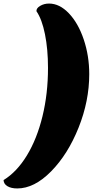

<svg xmlns="http://www.w3.org/2000/svg" viewBox="-168 -840 541 1080"><path d="M108 -820Q167 -820 219.5 -765Q272 -710 303 -618Q334 -526 334 -423Q334 -272 274 -122Q214 28 119.5 124Q25 220 -71 220Q-105 220 -126 207.5Q-147 195 -148 173Q-73 127 -16.5 34Q40 -59 71 -186Q102 -313 102 -458Q102 -563 85 -647.5Q68 -732 37 -777Q36 -794 58 -807Q80 -820 108 -820Z"/></svg>

Font: Sansita Black Italic
Style: Regular
Weight: 900
Italic angle: -11°
Designer: Pablo Cosgaya
Foundry: Omnibus-Type
Version: Version 1.006